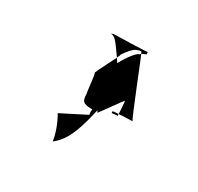

<svg xmlns="http://www.w3.org/2000/svg" viewBox="-118 -753 827 802"><g transform="rotate(30 295.0 -352.0)"><path d="M182 -204C202 -170 218 -127 223 -91C272 -129 292 -186 312 -265L346 -412C348 -415 286 -521 284 -523C234 -594 229 -602 206 -603C207 -601 216 -607 220 -607C226 -607 376 -611 380 -613L381 -602C371 -599 359 -593 354 -587C330 -585 242 -436 259 -410C258 -409 326 -290 324 -288C324 -285 398 -390 398 -388C403 -395 404 -311 405 -316C405 -322 400 -319 377 -317L376 -325C373 -328 470 -331 470 -331C464 -331 360 -599 356 -602C330 -600 318 -591 287 -547C292 -544 225 -426 232 -426C236 -426 244 -332 246 -336C246 -298 255 -290 299 -290C298 -286 298 -268 300 -264Z"/></g></svg>

Font: Zinc
Style: Regular
Weight: 400
Version: Version 1